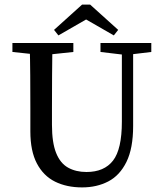

<svg xmlns="http://www.w3.org/2000/svg" viewBox="-20 -801 709 835"><path d="M337 14Q270 14 219.5 -11Q169 -36 140.5 -90Q112 -144 112 -230V-331Q112 -402 111.5 -472.5Q111 -543 109 -614H208Q207 -544 206.5 -473Q206 -402 206 -331V-258Q206 -181 224 -136Q242 -91 276 -72Q310 -53 356 -53Q433 -53 471.5 -102.5Q510 -152 510 -272V-614H559V-253Q559 -156 530 -97Q501 -38 451 -12Q401 14 337 14ZM34 -575V-614H299V-575L177 -562H157ZM417 -575V-614H638V-575L538 -563H518ZM372 -781 494 -671 475 -647 315 -739H394L234 -647L215 -671L337 -781Z"/></svg>

Font: Lisu Bosa
Style: Regular
Weight: 400
Designer: David Morse, Annie Olsen, Victor Gaultney, Frank Grießhammer (Latin)
Foundry: SIL International
Version: Version 2.000